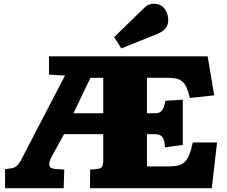

<svg xmlns="http://www.w3.org/2000/svg" viewBox="-20 -999 1206 1019"><path d="M7 0V-101L41 -106Q53 -108 61.5 -113Q70 -118 78 -128Q86 -138 95 -156L325 -598L240 -603V-700H1082L1117 -493L988 -479Q980 -512 971 -532.5Q962 -553 949 -565Q936 -577 917 -581.5Q898 -586 870 -586H760V-398H802Q814 -398 823 -401Q832 -404 838.5 -411.5Q845 -419 849.5 -432Q854 -445 858 -464L950 -470V-230L856 -217Q854 -245 848 -260Q842 -275 831 -281Q820 -287 800 -287H760V-116H879Q908 -116 928 -121.5Q948 -127 962 -141Q976 -155 985.5 -179.5Q995 -204 1003 -243H1132L1104 0H458V-99L494 -102Q515 -104 521.5 -114Q528 -124 528 -154V-287H320L256 -171Q247 -154 243.5 -141.5Q240 -129 242 -120.5Q244 -112 252.5 -107.5Q261 -103 276 -102L321 -99L318 0ZM370 -398H528V-586H460ZM624 -742 586 -802 741 -953Q758 -970 770.5 -974.5Q783 -979 796 -979Q834 -979 853.5 -952.5Q873 -926 873 -892Q873 -869 859.5 -850Q846 -831 810 -817Z"/></svg>

Font: Literata Variable Black
Style: Regular
Weight: 900
Designer: Latin by Veronika Burian and Jose Scaglione. Greek by Irene Vlachou. Cyrillic by Vera Evstafieva.
Foundry: TypeTogether
Version: Version 3.021